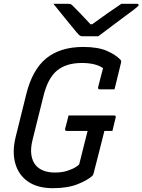

<svg xmlns="http://www.w3.org/2000/svg" viewBox="-20 -966 746 1006"><path d="M339 -361H578Q589 -361 586 -350L569 -280H527Q514 -226 498.5 -167Q483 -108 470 -56Q468 -49 465 -46Q440 -22 387 -1Q334 20 257 20Q177 20 127 -14.5Q77 -49 60 -110Q43 -171 62 -248L117 -470Q149 -601 222.5 -660.5Q296 -720 416 -720Q493 -720 540 -699.5Q587 -679 611 -653Q618 -647 613 -633Q606 -601 597 -567Q588 -533 580 -498H503Q492 -498 494 -509Q500 -534 506.5 -557.5Q513 -581 520 -609Q481 -636 409 -636Q327 -636 279 -596.5Q231 -557 208 -464L151 -235Q139 -188 144.5 -153.5Q150 -119 169 -98Q202 -62 268 -62Q305 -62 332.5 -71Q360 -80 376.5 -90.5Q393 -101 395 -105Q406 -150 417 -193Q428 -236 439 -280H330Q319 -280 321 -291Q326 -309 330.5 -326Q335 -343 339 -361ZM495 -776H411Q404 -776 398.5 -779.5Q393 -783 382 -796Q373 -807 351.5 -833Q330 -859 305.5 -889.5Q281 -920 260 -946H336Q347 -946 351 -944Q355 -942 362 -935Q375 -922 398 -898.5Q421 -875 454 -839Q458 -839 463 -839Q511 -874 548.5 -900Q586 -926 616 -946H696Q708 -946 706 -939Q705 -935 700 -930.5Q695 -926 677 -912Q661 -900 636.5 -882Q612 -864 585.5 -844Q559 -824 535 -806Q511 -788 495 -776Z"/></svg>

Font: Recursive Mn Lnr St
Style: Italic
Weight: 400
Italic angle: -15°
Monospace: yes
Version: Version 1.079;hotconv 1.0.112;makeotfexe 2.5.65598; ttfautoh